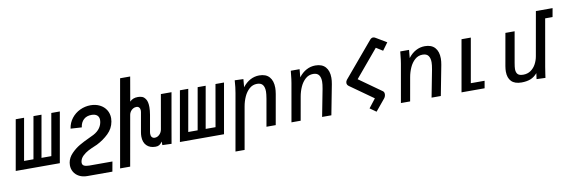

<svg xmlns="http://www.w3.org/2000/svg" viewBox="-64 -1329 6151 2073"><g transform="rotate(-10 3011.5 -292.0)"><path d="M493 0H9.5L106.5 -550H198L117 -91H220L301 -550H389L308 -91H416L496.5 -550H590Z M596 41.5Q596 29 598.5 13Q608 -41.5 650.8 -85.2Q693.5 -129 741.8 -157Q790 -185 850 -212.5L878 -226Q984 -271 1000 -361.5Q1002 -372 1002 -384Q1002 -417.5 981 -435.8Q960 -454 919.5 -454Q866.5 -454 833.8 -424Q801 -394 793.5 -339.5L672 -347Q681 -410 718.5 -458.2Q756 -506.5 811.2 -532.5Q866.5 -558.5 927 -558.5Q983.5 -558.5 1028.2 -536Q1073 -513.5 1098 -473.5Q1123 -433.5 1123 -382.5Q1123 -368 1119.5 -346Q1106.5 -271.5 1051 -217.8Q995.5 -164 922 -127L904.5 -119.5Q856 -99.5 822 -81.8Q788 -64 760.2 -37.2Q732.5 -10.5 726.5 24Q725.5 28.5 725.5 36Q725.5 61 746.5 70.8Q767.5 80.5 802.5 80.5H1055.5L1036 188.5H763Q710.5 188.5 672.8 168.5Q635 148.5 615.5 115Q596 81.5 596 41.5Z M1453 -407Q1453 -428 1442.5 -441.2Q1432 -454.5 1411.5 -454.5Q1391.5 -454.5 1374.2 -444.2Q1357 -434 1346 -417.5Q1335 -401 1332 -383.5L1234.5 168.5H1124L1293 -790H1403.5L1357 -522.5Q1389.5 -557.5 1446.5 -557.5Q1470.5 -557.5 1492.8 -549.8Q1515 -542 1532.8 -513.2Q1550.5 -484.5 1550.5 -427.5Q1550.5 -391.5 1542.5 -345L1510 -160.5Q1508.5 -151 1508.5 -142Q1508.5 -118.5 1520 -105.5Q1531.5 -92.5 1551 -92.5Q1579.5 -92.5 1602.2 -114.5Q1625 -136.5 1631 -169.5L1697 -545.5H1813.5L1747.5 -170.5Q1739.5 -127 1720 -12L1717.5 3.5L1617 0L1616.5 -39Q1600 -14.5 1583.2 -5Q1566.5 4.5 1542.5 4.5Q1480 4.5 1444.8 -31.2Q1409.5 -67 1409.5 -131Q1409.5 -153 1414 -178.5L1451.5 -391Q1453 -399.5 1453 -407Z M2293 0H1809.5L1906.5 -550H1998L1917 -91H2020L2101 -550H2189L2108 -91H2216L2296.5 -550H2390Z M2508 -553.5 2602.5 -550 2595 -462Q2632 -510 2678.5 -534.8Q2725 -559.5 2777 -559.5Q2850 -559.5 2887.5 -517Q2925 -474.5 2925 -398Q2925 -369.5 2918.5 -330.5L2860 0H2758.5L2811 -298Q2819.5 -349 2819.5 -376Q2819.5 -422 2800.8 -448Q2782 -474 2737.5 -474Q2689.5 -474 2653.5 -442Q2617.5 -410 2595.5 -360.8Q2573.5 -311.5 2564 -257L2482.5 205.5H2382.5L2492.5 -417.5Q2498.5 -451 2501.5 -479.5Q2504.5 -508 2508 -553.5Z M3117.5 -507.5 3122 -550H3218.5L3210.5 -462Q3247.5 -510.5 3293.8 -535.2Q3340 -560 3392.5 -560Q3465 -560 3502.8 -517.8Q3540.5 -475.5 3540.5 -399.5Q3540.5 -368.5 3533.5 -330.5L3470 0H3368.5L3426 -298Q3435 -346.5 3435 -376Q3435 -421.5 3416 -447.8Q3397 -474 3352.5 -474Q3304.5 -474 3268.5 -442Q3232.5 -410 3210.5 -360.8Q3188.5 -311.5 3179 -257L3133.5 0H3032.5L3106 -417.5Q3113 -458 3117.5 -507.5Z M3964.5 -99 3709.5 -280Q3690 -294.5 3690 -316Q3690 -332.5 3701.5 -348L4023.5 -730Q4040 -749.5 4058.5 -749.5Q4072.5 -749.5 4086.5 -740L4201.5 -671.5L4141.5 -589.5L4069 -635Q3974 -522 3879 -408.5L3817 -334.5L4062.5 -160Q4078.5 -149 4078.5 -125.5Q4078.5 -113.5 4074 -101.2Q4069.5 -89 4062.5 -80.5L3957.5 46.5L3889 -2Z M4317.5 -507.5 4322 -550H4418.5L4410.5 -462Q4447.5 -510.5 4493.8 -535.2Q4540 -560 4592.5 -560Q4665 -560 4702.8 -517.8Q4740.5 -475.5 4740.5 -399.5Q4740.5 -368.5 4733.5 -330.5L4670 0H4568.5L4626 -298Q4635 -346.5 4635 -376Q4635 -421.5 4616 -447.8Q4597 -474 4552.5 -474Q4504.5 -474 4468.5 -442Q4432.5 -410 4410.5 -360.8Q4388.5 -311.5 4379 -257L4333.5 0H4232.5L4306 -417.5Q4313 -458 4317.5 -507.5Z M4996.5 -565H5098.5L5013 -80H5164L5150 0H4897Z M5407 -138Q5407 -163.5 5412.5 -196.5L5475 -550H5576L5517 -214.5Q5509 -170 5509 -147Q5509 -110.5 5526.5 -91.2Q5544 -72 5587.5 -72Q5634.5 -72 5669.5 -96.2Q5704.5 -120.5 5725.8 -159.8Q5747 -199 5755 -244.5L5840 -725H6023L6006 -630H5925L5834.5 -115.5Q5829.5 -89 5823 -42L5816.5 3.5L5719.5 0L5728.5 -64Q5693.5 -24 5652 -8.2Q5610.5 7.5 5554.5 7.5Q5480.5 7.5 5443.8 -30.2Q5407 -68 5407 -138Z"/></g></svg>

Font: JuliaMono Medium
Style: Italic
Weight: 500
Italic angle: -9°
Monospace: yes
Designer: cormullion
Foundry: corm
Version: Version 0.054; ttfautohint (v1.8.4)